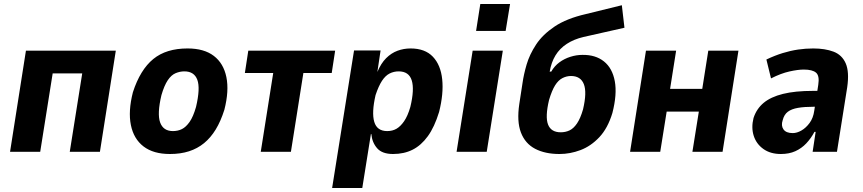

<svg xmlns="http://www.w3.org/2000/svg" viewBox="-20 -755 4292 955"><path d="M30 0 109 -503H556L477 0H327L389 -390H242L180 0Z M825 11Q743 11 694 -26.5Q645 -64 631 -133Q617 -202 641 -296Q659 -352 684.5 -393.5Q710 -435 742.5 -461.5Q775 -488 817.5 -501Q860 -514 913 -514Q995 -514 1043.5 -477Q1092 -440 1106 -371.5Q1120 -303 1096 -209Q1078 -152 1053 -111Q1028 -70 995 -43Q962 -16 920 -2.5Q878 11 825 11ZM840 -103Q865 -103 885 -113Q905 -123 923 -148.5Q941 -174 955 -223Q977 -316 961.5 -358Q946 -400 897 -400Q875 -400 853.5 -391Q832 -382 814.5 -356Q797 -330 783 -282Q761 -189 776.5 -146Q792 -103 840 -103Z M1277 0 1339 -392H1198L1215 -503H1647L1630 -392H1489L1427 0Z M1632 180 1741 -504H1873L1857 -397Q1875 -440 1900.5 -465.5Q1926 -491 1957 -502.5Q1988 -514 2022 -514Q2094 -514 2133 -473Q2172 -432 2179.5 -360.5Q2187 -289 2164 -198Q2141 -123 2108 -77.5Q2075 -32 2032.5 -10.5Q1990 11 1935 11Q1881 11 1856 -17.5Q1831 -46 1827 -88L1825 -89L1782 180ZM1906 -103Q1932 -103 1952 -114.5Q1972 -126 1990 -152Q2008 -178 2021 -223Q2042 -310 2028 -355Q2014 -400 1963 -400Q1939 -400 1918 -389.5Q1897 -379 1880 -353Q1863 -327 1848 -282Q1828 -195 1841.5 -149Q1855 -103 1906 -103Z M2348 -601 2369 -735H2517L2495 -601ZM2251 0 2331 -503H2481L2401 0Z M2763 11Q2691 11 2641.5 -15Q2592 -41 2571 -96Q2550 -151 2563 -238L2579 -342Q2585 -385 2599.5 -434.5Q2614 -484 2646.5 -533.5Q2679 -583 2738.5 -623Q2798 -663 2894 -685L3073 -729L3086 -617L2882 -571Q2835 -560 2799.5 -537Q2764 -514 2743 -479.5Q2722 -445 2714 -398L2716 -399H2722Q2738 -427 2762.5 -445Q2787 -463 2817 -472.5Q2847 -482 2877 -482Q2942 -483 2984 -449.5Q3026 -416 3038 -351Q3050 -286 3026 -193Q3003 -117 2961 -72.5Q2919 -28 2867.5 -8.5Q2816 11 2763 11ZM2769 -97Q2793 -97 2813 -106.5Q2833 -116 2850 -141Q2867 -166 2880 -211Q2900 -296 2884 -336.5Q2868 -377 2820 -377Q2798 -377 2777.5 -366.5Q2757 -356 2741 -330.5Q2725 -305 2711 -258Q2691 -174 2706 -135.5Q2721 -97 2769 -97Z M3114 0 3193 -503H3343L3313 -313H3473L3503 -503H3653L3574 0H3424L3456 -200H3296L3264 0Z M3864 11Q3812 11 3777 -14Q3742 -39 3729 -79.5Q3716 -120 3728 -168Q3743 -214 3778.5 -243.5Q3814 -273 3874.5 -288Q3935 -303 4024 -303H4067L4056 -224H4026Q3981 -224 3949 -218.5Q3917 -213 3898.5 -199Q3880 -185 3873 -157Q3864 -130 3877 -111.5Q3890 -93 3923 -93Q3944 -93 3966.5 -106Q3989 -119 4007 -143.5Q4025 -168 4030 -204L4050 -333Q4057 -378 4039 -393.5Q4021 -409 3978 -409Q3949 -409 3906.5 -399.5Q3864 -390 3815 -365L3792 -459Q3834 -479 3873 -491Q3912 -503 3949.5 -508.5Q3987 -514 4025 -514Q4084 -514 4126 -498Q4168 -482 4186.5 -440Q4205 -398 4194 -321L4143 0H4022L4037 -99H4031Q4014 -67 3990.5 -42Q3967 -17 3936 -3Q3905 11 3864 11Z"/></svg>

Font: Nunito Sans 7pt Condensed ExtraBold
Style: Italic
Weight: 800
Width: 3
Italic angle: -9°
Designer: Vernon Adams
Foundry: Vernon Adams
Version: Version 3.101;gftools[0.9.27]